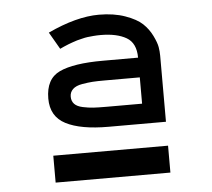

<svg xmlns="http://www.w3.org/2000/svg" viewBox="-44 -798 706 640"><g transform="rotate(-5 309.0 -477.5)"><path d="M309 -375Q216 -375 166.5 -400.5Q117 -426 117 -486Q117 -552 164 -574Q211 -596 309 -596H427Q427 -645 395 -663.5Q363 -682 309 -682Q297 -682 285 -681Q273 -680 265 -679Q257 -678 245.5 -675Q234 -672 229.5 -671Q225 -670 213 -665.5Q201 -661 199.5 -660.5Q198 -660 184 -654L171 -648L138 -705Q234 -750 309 -750Q359 -750 397 -736.5Q435 -723 454 -705Q473 -687 484.5 -663.5Q496 -640 498.5 -625Q501 -610 501 -596V-375ZM309 -442H427V-530H309Q284 -530 269 -529Q254 -528 233.5 -524.5Q213 -521 202.5 -511Q192 -501 192 -486Q192 -471 201 -461.5Q210 -452 229 -448Q248 -444 264 -443Q280 -442 309 -442ZM117 -205V-295H501V-205Z"/></g></svg>

Font: Hermit
Style: Regular
Weight: 400
Designer: Pablo Caro
Version: Version 2.000;PS 002.000;hotconv 1.0.88;makeotf.lib2.5.64775